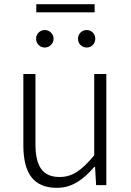

<svg xmlns="http://www.w3.org/2000/svg" viewBox="-20 -888 630 921"><path d="M253 13C327 13 381 -28 433 -88H436L441 0H490V-533H432V-143C372 -71 328 -39 266 -39C184 -39 150 -90 150 -199V-533H92V-192C92 -55 142 13 253 13ZM195 -660C218 -660 237 -679 237 -702C237 -725 218 -744 195 -744C171 -744 153 -725 153 -702C153 -679 171 -660 195 -660ZM154 -829H434V-868H154ZM396 -660C420 -660 437 -679 437 -702C437 -725 420 -744 396 -744C372 -744 354 -725 354 -702C354 -679 372 -660 396 -660Z"/></svg>

Font: Noto Sans Japanese Light
Style: Regular
Weight: 300
Designer: Ryoko NISHIZUKA (kana & ideographs); Paul D. Hunt (Latin, Greek & Cyrillic); Wenlong ZHANG (bopomofo); Sandoll Communica
Foundry: Adobe Systems Incorporated
Version: Version 1.000;PS 1;hotconv 1.0.78;makeotf.lib2.5.61930